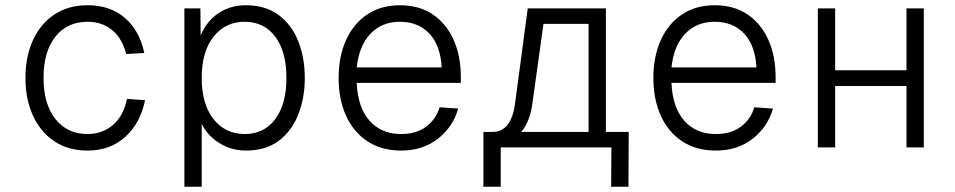

<svg xmlns="http://www.w3.org/2000/svg" viewBox="-20 -562 3640 732"><path d="M314 12Q240 12 187 -23.5Q134 -59 105.5 -121.5Q77 -184 77 -265Q77 -346 105.5 -408.5Q134 -471 187 -506.5Q240 -542 314 -542Q401 -542 457 -493Q513 -444 530 -360L461 -356Q447 -414 408.5 -446.5Q370 -479 314 -479Q236 -479 191 -422Q146 -365 146 -265Q146 -166 191 -108.5Q236 -51 314 -51Q370 -51 410.5 -85.5Q451 -120 464 -185L533 -180Q516 -94 458.5 -41Q401 12 314 12Z M683 150V-530H744L745 -427Q769 -483 814 -512.5Q859 -542 917 -542Q992 -542 1042 -505Q1092 -468 1117 -405Q1142 -342 1142 -265Q1142 -188 1117 -125Q1092 -62 1042.5 -25Q993 12 918 12Q861 12 815.5 -17Q770 -46 749 -90V150ZM913 -51Q987 -51 1029.5 -108Q1072 -165 1072 -265Q1072 -365 1029.5 -422Q987 -479 912 -479Q839 -479 794 -422Q749 -365 749 -265Q749 -165 794 -108Q839 -51 913 -51Z M1509 12Q1434 12 1380.5 -23.5Q1327 -59 1299 -121.5Q1271 -184 1271 -265Q1271 -346 1299 -408.5Q1327 -471 1379.5 -506.5Q1432 -542 1505 -542Q1577 -542 1628.5 -508Q1680 -474 1708.5 -412Q1737 -350 1737 -267V-246H1340Q1344 -152 1389 -101.5Q1434 -51 1509 -51Q1567 -51 1604.5 -79Q1642 -107 1656 -153L1727 -148Q1707 -78 1649.5 -33Q1592 12 1509 12ZM1340 -305H1664Q1659 -390 1616.5 -434.5Q1574 -479 1505 -479Q1436 -479 1392.5 -433.5Q1349 -388 1340 -305Z M1823 150V-59H1858Q1930 -59 1944 -170L1992 -530H2290V-59H2377L2376 150H2310L2311 0H1889V150ZM2009 -162Q1999 -96 1967 -59H2224V-471H2052Z M2709 12Q2634 12 2580.5 -23.5Q2527 -59 2499 -121.5Q2471 -184 2471 -265Q2471 -346 2499 -408.5Q2527 -471 2579.5 -506.5Q2632 -542 2705 -542Q2777 -542 2828.5 -508Q2880 -474 2908.5 -412Q2937 -350 2937 -267V-246H2540Q2544 -152 2589 -101.5Q2634 -51 2709 -51Q2767 -51 2804.5 -79Q2842 -107 2856 -153L2927 -148Q2907 -78 2849.5 -33Q2792 12 2709 12ZM2540 -305H2864Q2859 -390 2816.5 -434.5Q2774 -479 2705 -479Q2636 -479 2592.5 -433.5Q2549 -388 2540 -305Z M3098 0V-530H3164V-294H3436V-530H3502V0H3436V-234H3164V0Z"/></svg>

Font: Geist Mono Light
Style: Regular
Weight: 300
Monospace: yes
Designer: Basement.studio, Andrés Briganti, Mateo Zaragoza
Foundry: Basement.studio, Vercel, Andrés Briganti, Guido Ferreyra, Mateo Zaragoza
Version: Version 1.500; ttfautohint (v1.8.4.7-5d5b)